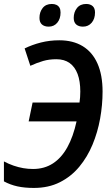

<svg xmlns="http://www.w3.org/2000/svg" viewBox="-20 -925 552 955"><path d="M148.4 9.8Q102.5 9.8 66.7 2Q30.8 -5.9 -0.5 -22.9V-122.1Q23.4 -109.4 47.6 -101.1Q71.8 -92.8 95.9 -88.6Q120.1 -84.5 144.5 -84.5Q200.7 -84.5 243.2 -112.1Q285.6 -139.6 314.9 -192.4Q344.2 -245.1 360.8 -321.3H122.6L142.1 -415H375.5Q377.4 -427.7 378.4 -441.7Q379.4 -455.6 379.4 -469.7Q379.4 -521 366 -556.9Q352.5 -592.8 326.2 -611.6Q299.8 -630.4 260.3 -630.4Q224.6 -630.4 194.8 -621.8Q165 -613.3 130.9 -597.7L102.5 -684.1Q140.1 -702.6 183.6 -713.6Q227.1 -724.6 274.9 -724.6Q343.3 -724.6 391.4 -695.3Q439.5 -666 464.8 -609.1Q490.2 -552.2 490.2 -469.2Q490.2 -402.8 478 -335Q465.8 -267.1 440.2 -205.6Q414.6 -144 374.3 -95.5Q334 -46.9 277.8 -18.6Q221.7 9.8 148.4 9.8ZM392.6 -792.5Q371.6 -792.5 359.1 -803.2Q346.7 -814 346.7 -835.9Q346.7 -864.7 362.8 -885Q378.9 -905.3 408.7 -905.3Q428.7 -905.3 440.7 -894.8Q452.6 -884.3 452.6 -862.8Q452.6 -831.5 436 -812Q419.4 -792.5 392.6 -792.5ZM222.2 -792.5Q201.2 -792.5 188.7 -803.2Q176.3 -814 176.3 -835.9Q176.3 -864.7 192.1 -885Q208 -905.3 237.8 -905.3Q251.5 -905.3 261 -900.6Q270.5 -896 275.9 -886.7Q281.2 -877.4 281.2 -862.8Q281.2 -831.5 264.9 -812Q248.5 -792.5 222.2 -792.5Z"/></svg>

Font: Open Sans SemiCondensed SemiBold
Style: Italic
Weight: 600
Width: 4
Italic angle: -12°
Designer: Monotype Design Team
Foundry: Monotype Imaging Inc.
Version: Version 3.000